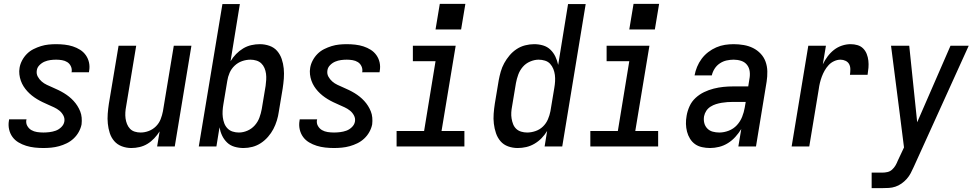

<svg xmlns="http://www.w3.org/2000/svg" viewBox="-20 -756 5040 991"><path d="M204 8Q181 8 158.5 5.5Q136 3 115 -3.5Q94 -10 75.5 -21Q57 -32 44.5 -49Q32 -66 27 -88Q22 -110 26 -133Q26 -134 26.5 -136Q27 -138 27 -140H117Q117 -139 116.5 -138Q116 -137 116 -137Q113 -120 121 -106Q129 -92 142 -84.5Q155 -77 171 -74.5Q187 -72 204 -72Q219 -72 235.5 -74Q252 -76 267.5 -81.5Q283 -87 296 -99.5Q309 -112 312 -128Q315 -145 307 -160Q299 -175 286.5 -185Q274 -195 259 -202Q244 -209 229 -215.5Q214 -222 199.5 -229Q185 -236 171 -244.5Q157 -253 144.5 -263Q132 -273 121 -285Q110 -297 101.5 -310.5Q93 -324 87.5 -339.5Q82 -355 80 -372Q78 -389 81 -406Q84 -425 94 -444Q104 -463 119 -478Q134 -493 153 -502.5Q172 -512 191.5 -518Q211 -524 230.5 -526Q250 -528 270 -528Q292 -528 314 -525.5Q336 -523 356 -516.5Q376 -510 393.5 -499Q411 -488 423 -471Q435 -454 439.5 -433Q444 -412 440 -390Q440 -388 439.5 -386.5Q439 -385 439 -383H349Q349 -384 349.5 -384.5Q350 -385 350 -386Q352 -401 345.5 -414.5Q339 -428 327 -435.5Q315 -443 300 -445.5Q285 -448 270 -448Q255 -448 240 -446Q225 -444 210.5 -438Q196 -432 184 -420Q172 -408 170 -393Q167 -375 175 -360.5Q183 -346 195 -335.5Q207 -325 222 -318Q237 -311 252 -304.5Q267 -298 281.5 -291Q296 -284 310 -275.5Q324 -267 336.5 -257Q349 -247 360 -235Q371 -223 379.5 -209.5Q388 -196 394 -181Q400 -166 401.5 -149Q403 -132 401 -114Q397 -94 386.5 -75Q376 -56 360 -41Q344 -26 324.5 -16.5Q305 -7 285 -1.5Q265 4 244.5 6Q224 8 204 8Z M658 8Q632 8 608.5 -1Q585 -10 569.5 -28Q554 -46 546.5 -69.5Q539 -93 536.5 -118Q534 -143 536 -169Q538 -195 542 -221L592 -520H683L631 -207Q628 -192 627 -176Q626 -160 628 -145Q630 -130 635.5 -116Q641 -102 651 -91.5Q661 -81 675.5 -76.5Q690 -72 706 -72Q727 -72 748 -80Q769 -88 785 -104Q801 -120 809 -140.5Q817 -161 821 -182L877 -520H968L882 0H791L804 -78Q792 -59 776 -42Q760 -25 741 -13.5Q722 -2 700.5 3Q679 8 658 8Z M1237 8Q1213 8 1190.5 1.5Q1168 -5 1152 -20.5Q1136 -36 1126.5 -56Q1117 -76 1113 -99L1097 0H1006L1128 -735H1218L1170 -440Q1182 -460 1198.5 -477Q1215 -494 1235 -506Q1255 -518 1277 -523Q1299 -528 1321 -528Q1347 -528 1371 -519.5Q1395 -511 1410.5 -493Q1426 -475 1434 -451.5Q1442 -428 1444.5 -402.5Q1447 -377 1445 -351Q1443 -325 1439 -299L1419 -179Q1416 -157 1409 -134Q1402 -111 1391 -90Q1380 -69 1363.5 -50Q1347 -31 1326.5 -17.5Q1306 -4 1283 2Q1260 8 1237 8ZM1213 -72Q1235 -72 1257 -81.5Q1279 -91 1295 -109Q1311 -127 1319 -149Q1327 -171 1331 -193L1351 -313Q1353 -328 1354 -344Q1355 -360 1353 -375.5Q1351 -391 1345 -405Q1339 -419 1328.5 -429Q1318 -439 1303 -443.5Q1288 -448 1273 -448Q1251 -448 1229.5 -440.5Q1208 -433 1191 -417Q1174 -401 1165 -380Q1156 -359 1153 -338L1133 -218Q1130 -201 1129 -184Q1128 -167 1130 -151Q1132 -135 1137.5 -120Q1143 -105 1154 -93.5Q1165 -82 1180.5 -77Q1196 -72 1213 -72Z M1704 8Q1681 8 1658.5 5.5Q1636 3 1615 -3.5Q1594 -10 1575.5 -21Q1557 -32 1544.5 -49Q1532 -66 1527 -88Q1522 -110 1526 -133Q1526 -134 1526.5 -136Q1527 -138 1527 -140H1617Q1617 -139 1616.5 -138Q1616 -137 1616 -137Q1613 -120 1621 -106Q1629 -92 1642 -84.5Q1655 -77 1671 -74.5Q1687 -72 1704 -72Q1719 -72 1735.5 -74Q1752 -76 1767.5 -81.5Q1783 -87 1796 -99.5Q1809 -112 1812 -128Q1815 -145 1807 -160Q1799 -175 1786.5 -185Q1774 -195 1759 -202Q1744 -209 1729 -215.5Q1714 -222 1699.5 -229Q1685 -236 1671 -244.5Q1657 -253 1644.5 -263Q1632 -273 1621 -285Q1610 -297 1601.5 -310.5Q1593 -324 1587.5 -339.5Q1582 -355 1580 -372Q1578 -389 1581 -406Q1584 -425 1594 -444Q1604 -463 1619 -478Q1634 -493 1653 -502.5Q1672 -512 1691.5 -518Q1711 -524 1730.5 -526Q1750 -528 1770 -528Q1792 -528 1814 -525.5Q1836 -523 1856 -516.5Q1876 -510 1893.5 -499Q1911 -488 1923 -471Q1935 -454 1939.5 -433Q1944 -412 1940 -390Q1940 -388 1939.5 -386.5Q1939 -385 1939 -383H1849Q1849 -384 1849.5 -384.5Q1850 -385 1850 -386Q1852 -401 1845.5 -414.5Q1839 -428 1827 -435.5Q1815 -443 1800 -445.5Q1785 -448 1770 -448Q1755 -448 1740 -446Q1725 -444 1710.5 -438Q1696 -432 1684 -420Q1672 -408 1670 -393Q1667 -375 1675 -360.5Q1683 -346 1695 -335.5Q1707 -325 1722 -318Q1737 -311 1752 -304.5Q1767 -298 1781.5 -291Q1796 -284 1810 -275.5Q1824 -267 1836.5 -257Q1849 -247 1860 -235Q1871 -223 1879.5 -209.5Q1888 -196 1894 -181Q1900 -166 1901.5 -149Q1903 -132 1901 -114Q1897 -94 1886.5 -75Q1876 -56 1860 -41Q1844 -26 1824.5 -16.5Q1805 -7 1785 -1.5Q1765 4 1744.5 6Q1724 8 1704 8Z M2027 0V-80H2169L2228 -440H2111V-520H2332L2259 -80H2377V0ZM2228 -604 2250 -736H2382L2360 -604Z M2652 8Q2626 8 2602.5 -0.5Q2579 -9 2563.5 -27Q2548 -45 2540 -68.5Q2532 -92 2529 -117.5Q2526 -143 2528 -169Q2530 -195 2534 -221L2554 -341Q2558 -363 2564.5 -386Q2571 -409 2582.5 -430Q2594 -451 2610 -470Q2626 -489 2646.5 -502.5Q2667 -516 2690.5 -522Q2714 -528 2737 -528Q2761 -528 2783 -521.5Q2805 -515 2821 -499.5Q2837 -484 2846.5 -464Q2856 -444 2861 -421L2912 -735H3003L2882 0H2791L2804 -80Q2792 -60 2775.5 -43Q2759 -26 2738.5 -14Q2718 -2 2696 3Q2674 8 2652 8ZM2701 -72Q2722 -72 2744 -79.5Q2766 -87 2782.5 -103Q2799 -119 2808 -140Q2817 -161 2821 -182L2841 -302Q2844 -319 2845 -336Q2846 -353 2844 -369Q2842 -385 2836 -400Q2830 -415 2819.5 -426.5Q2809 -438 2793 -443Q2777 -448 2760 -448Q2739 -448 2716.5 -438.5Q2694 -429 2678.5 -411Q2663 -393 2655 -371Q2647 -349 2643 -327L2623 -207Q2620 -192 2619 -176Q2618 -160 2620.5 -144.5Q2623 -129 2628.5 -115Q2634 -101 2644.5 -91Q2655 -81 2670 -76.5Q2685 -72 2701 -72Z M3027 0V-80H3169L3228 -440H3111V-520H3332L3259 -80H3377V0ZM3228 -604 3250 -736H3382L3360 -604Z M3645 8Q3624 8 3603.5 3.5Q3583 -1 3567.5 -12Q3552 -23 3541.5 -40Q3531 -57 3526 -76.5Q3521 -96 3520.5 -116.5Q3520 -137 3524 -159Q3528 -183 3539 -207.5Q3550 -232 3570 -250.5Q3590 -269 3614 -280.5Q3638 -292 3663.5 -298.5Q3689 -305 3714 -307.5Q3739 -310 3764 -310H3842L3848 -348Q3852 -368 3849.5 -387.5Q3847 -407 3835.5 -421.5Q3824 -436 3805.5 -442Q3787 -448 3767 -448Q3749 -448 3730.5 -444Q3712 -440 3695.5 -429Q3679 -418 3668.5 -401.5Q3658 -385 3654 -367H3565Q3569 -389 3578 -411Q3587 -433 3601.5 -452.5Q3616 -472 3635.5 -487Q3655 -502 3677 -511.5Q3699 -521 3721.5 -524.5Q3744 -528 3767 -528Q3793 -528 3819 -523.5Q3845 -519 3867 -508Q3889 -497 3906 -479Q3923 -461 3931.5 -437.5Q3940 -414 3940.5 -387.5Q3941 -361 3937 -335L3882 0H3791L3806 -90Q3793 -69 3776 -50Q3759 -31 3737.5 -17.5Q3716 -4 3692 2Q3668 8 3645 8ZM3693 -72Q3717 -72 3741.5 -81.5Q3766 -91 3783.5 -110Q3801 -129 3810.5 -153Q3820 -177 3824 -201L3829 -230H3764Q3749 -230 3734.5 -229Q3720 -228 3705 -225.5Q3690 -223 3675.5 -218.5Q3661 -214 3647.5 -205.5Q3634 -197 3625.5 -184Q3617 -171 3614 -156Q3611 -138 3615 -121.5Q3619 -105 3630.5 -93Q3642 -81 3658.5 -76.5Q3675 -72 3693 -72Z M4066 0 4152 -520H4243L4227 -424Q4237 -445 4251.5 -464.5Q4266 -484 4284.5 -498.5Q4303 -513 4325.5 -520.5Q4348 -528 4370 -528Q4389 -528 4406 -523Q4423 -518 4435 -506Q4447 -494 4453.5 -477.5Q4460 -461 4462 -443Q4464 -425 4462.5 -406.5Q4461 -388 4458 -370H4367Q4369 -384 4369 -398.5Q4369 -413 4363 -424.5Q4357 -436 4344.5 -442Q4332 -448 4318 -448Q4302 -448 4285.5 -440.5Q4269 -433 4257 -420Q4245 -407 4236.5 -392Q4228 -377 4222 -361Q4216 -345 4212 -328.5Q4208 -312 4206 -296L4157 0Z M4479 215V135H4534Q4547 135 4560.5 132Q4574 129 4584.5 119.5Q4595 110 4602 98Q4609 86 4614 73L4646 5L4624 -169L4579 -520H4673L4714 -125L4886 -520H4980L4696 106Q4689 122 4680.5 138Q4672 154 4660 167.5Q4648 181 4633 191.5Q4618 202 4601.5 207.5Q4585 213 4568 214Q4551 215 4534 215Z"/></svg>

Font: Iosevka SS04 Medium
Style: Italic
Weight: 500
Italic angle: -9°
Monospace: yes
Designer: Belleve Invis
Foundry: Belleve Invis
Version: Version 19.0.0; ttfautohint (v1.8.4)